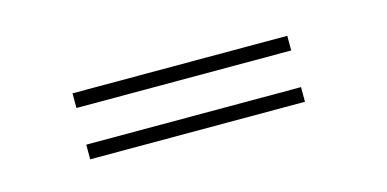

<svg xmlns="http://www.w3.org/2000/svg" viewBox="-28 -403 510 253"><g transform="rotate(-15 226.5 -276.0)"><path d="M74 -301V-321H367V-301ZM74 -231V-251H367V-231Z"/></g></svg>

Font: Raleway-v4020 Thin
Style: Italic
Weight: 250
Italic angle: -12°
Designer: Matt McInerney, Pablo Impallari, Rodrigo Fuenzalida
Foundry: Matt McInerney, Pablo Impallari, Rodrigo Fuenzalida
Version: Version 4.020;PS 004.020;hotconv 1.0.88;makeotf.lib2.5.64775